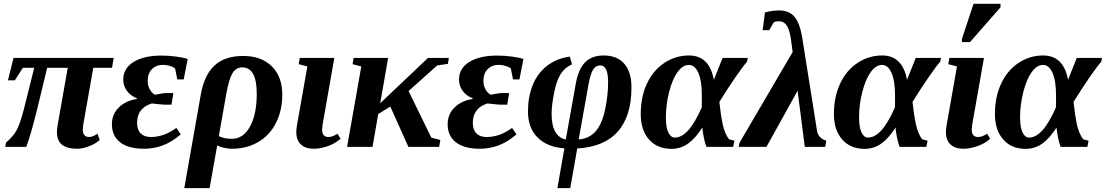

<svg xmlns="http://www.w3.org/2000/svg" viewBox="-20 -758 5708 991"><path d="M379.4 9.8Q326.2 9.8 300 -11.2Q273.9 -32.2 273.9 -76.2Q273.9 -89.4 277.3 -110.8L329.6 -408.2H223.6L169.9 -187Q139.2 -62.5 115.7 0H7.3L11.2 -22Q47.4 -53.2 64.9 -84.2Q82.5 -115.2 102.1 -189.9L156.7 -408.2H98.1L56.6 -343.3H21L49.8 -459H566.9L558.1 -408.2H461.4L409.7 -114.7L407.2 -90.8Q407.2 -50.8 440.4 -50.8Q458 -50.8 483.4 -67.9L494.6 -35.2Q472.7 -15.6 439 -2.9Q405.3 9.8 379.4 9.8Z M814.5 -471.2Q848.1 -471.2 887 -466.3Q925.8 -461.4 948.7 -453.6L928.2 -348.1H895L883.8 -404.3Q875.5 -411.6 857.9 -417.5Q840.3 -423.3 821.3 -423.3Q786.1 -423.3 764.2 -401.1Q742.2 -378.9 742.2 -339.4Q742.2 -315.9 753.7 -295.7Q765.1 -275.4 781.2 -269Q786.1 -270 792 -271.2Q797.9 -272.5 814.2 -275.1Q830.6 -277.8 838.4 -277.8H875L865.2 -217.8H830.1Q817.4 -217.8 763.2 -224.1Q687.5 -200.2 687.5 -124Q687.5 -87.9 706.3 -69.3Q725.1 -50.8 758.3 -50.8Q826.7 -50.8 890.1 -97.7L913.1 -64.5Q866.2 -24.4 819.8 -7.3Q773.4 9.8 723.1 9.8Q643.1 9.8 600.3 -23.4Q557.6 -56.6 557.6 -116.7Q557.6 -167.5 592.5 -202.6Q627.4 -237.8 686 -247.1L687 -250.5Q653.8 -263.2 635 -289.3Q616.2 -315.4 616.2 -347.2Q616.2 -405.3 669.4 -438.2Q722.7 -471.2 814.5 -471.2Z M1177.2 9.8Q1155.8 9.8 1134.5 4.6Q1113.3 -0.5 1101.1 -7.8L1062 212.9H931.2L1017.1 -273.9Q1035.2 -372.6 1088.4 -420.9Q1141.6 -469.2 1235.4 -469.2Q1328.6 -469.2 1382.8 -415.8Q1437 -362.3 1437 -268.6Q1437 -188 1404.5 -123.8Q1372.1 -59.6 1312.7 -24.9Q1253.4 9.8 1177.2 9.8ZM1176.8 -41.5Q1235.8 -41.5 1270.5 -105Q1305.2 -168.5 1305.2 -273.9Q1305.2 -410.2 1230.5 -410.2Q1197.8 -410.2 1179.4 -379.2Q1161.1 -348.1 1147.5 -270.5L1109.4 -55.2Q1138.7 -41.5 1176.8 -41.5Z M1599.6 9.8Q1556.6 9.8 1533 -12.5Q1509.3 -34.7 1509.3 -76.2Q1509.3 -89.4 1512.7 -110.8L1566.4 -415L1521.5 -426.8L1527.3 -459H1705.6L1645 -114.7L1642.6 -88.9Q1642.6 -50.8 1675.8 -50.8Q1696.3 -50.8 1722.2 -67.9L1737.8 -41.5Q1709.5 -16.6 1670.9 -3.4Q1632.3 9.8 1599.6 9.8Z M2296.9 -459 2291.5 -428.2 2236.8 -420.4 2088.9 -288.1 2206.1 -47.9 2252.9 -35.6 2246.6 0H2087.9L1994.6 -208L1932.1 -169.4L1902.8 0H1771.5L1844.7 -415L1799.8 -426.8L1805.2 -459H1983.4L1942.4 -225.1L2189 -459Z M2547.4 -471.2Q2581.1 -471.2 2619.9 -466.3Q2658.7 -461.4 2681.6 -453.6L2661.1 -348.1H2627.9L2616.7 -404.3Q2608.4 -411.6 2590.8 -417.5Q2573.2 -423.3 2554.2 -423.3Q2519 -423.3 2497.1 -401.1Q2475.1 -378.9 2475.1 -339.4Q2475.1 -315.9 2486.6 -295.7Q2498 -275.4 2514.2 -269Q2519 -270 2524.9 -271.2Q2530.8 -272.5 2547.1 -275.1Q2563.5 -277.8 2571.3 -277.8H2607.9L2598.1 -217.8H2563Q2550.3 -217.8 2496.1 -224.1Q2420.4 -200.2 2420.4 -124Q2420.4 -87.9 2439.2 -69.3Q2458 -50.8 2491.2 -50.8Q2559.6 -50.8 2623 -97.7L2646 -64.5Q2599.1 -24.4 2552.7 -7.3Q2506.3 9.8 2456.1 9.8Q2376 9.8 2333.3 -23.4Q2290.5 -56.6 2290.5 -116.7Q2290.5 -167.5 2325.4 -202.6Q2360.4 -237.8 2418.9 -247.1L2419.9 -250.5Q2386.7 -263.2 2367.9 -289.3Q2349.1 -315.4 2349.1 -347.2Q2349.1 -405.3 2402.3 -438.2Q2455.6 -471.2 2547.4 -471.2Z M3095.7 -471.7Q3165.5 -471.7 3202.4 -428.7Q3239.3 -385.7 3239.3 -307.6Q3239.3 -158.7 3168.9 -79.1Q3098.6 0.5 2959.5 8.3L2923.3 212.9H2856.9L2893.1 7.8Q2803.7 1 2754.4 -48.6Q2705.1 -98.1 2705.1 -183.1Q2705.1 -257.8 2729.5 -318.6Q2753.9 -379.4 2803.2 -418Q2852.5 -456.5 2921.4 -465.8L2932.1 -425.8Q2894.5 -409.2 2873 -374.5Q2851.6 -339.8 2839.4 -276.1Q2827.1 -212.4 2827.1 -170.4Q2827.1 -109.4 2846.7 -76.9Q2866.2 -44.4 2900.4 -38.1L2952.1 -327.1Q2965.8 -403.3 3001 -437.5Q3036.1 -471.7 3095.7 -471.7ZM3078.6 -420.4Q3053.7 -420.4 3040.3 -397Q3026.9 -373.5 3018.6 -327.1L2966.8 -38.1Q3021 -42.5 3054 -79.8Q3086.9 -117.2 3102.8 -190.9Q3118.7 -264.6 3118.7 -333.5Q3118.7 -420.4 3078.6 -420.4Z M3770.5 -31.7 3764.2 0H3626Q3610.8 -42.5 3605 -99.6Q3569.3 -43.5 3531.2 -16.6Q3493.2 10.3 3445.3 10.3Q3372.6 10.3 3329.8 -38.1Q3287.1 -86.4 3287.1 -169.4Q3287.1 -257.8 3319.3 -326.7Q3351.6 -395.5 3409.4 -433.6Q3467.3 -471.7 3536.1 -471.7Q3641.1 -471.7 3664.6 -346.2L3709.5 -459H3839.8L3835.9 -439.5Q3817.9 -419.9 3777.1 -361.1Q3736.3 -302.2 3692.9 -231.9Q3700.2 -162.1 3710.7 -114.7Q3721.2 -67.4 3742.7 -39.1ZM3602.5 -264.6Q3602.5 -340.8 3584.5 -381.8Q3566.4 -422.9 3535.6 -422.9Q3503.9 -422.9 3477.3 -386.2Q3450.7 -349.6 3433.8 -283.9Q3417 -218.3 3417 -154.3Q3417 -99.1 3429.9 -73.5Q3442.9 -47.9 3462.9 -47.9Q3497.6 -47.9 3531.2 -84.2Q3564.9 -120.6 3602.1 -203.1L3602.5 -235.4Z M4096.7 -289.6 3936 0H3793L3796.9 -21L4071.3 -489.7L4063.5 -546.9Q4057.1 -599.1 4042.2 -623.8Q4027.3 -648.4 3999 -648.4Q3984.4 -648.4 3973.6 -642.6L3950.2 -602.1H3916.5L3928.2 -693.8Q3966.8 -704.1 4001.5 -704.1Q4052.7 -704.1 4080.6 -671.6Q4108.4 -639.2 4121.1 -560.5L4197.3 -81.5Q4203.6 -44.9 4245.1 -31.7L4239.3 0H4133.8Z M4767.6 -31.7 4761.2 0H4623Q4607.9 -42.5 4602.1 -99.6Q4566.4 -43.5 4528.3 -16.6Q4490.2 10.3 4442.4 10.3Q4369.6 10.3 4326.9 -38.1Q4284.2 -86.4 4284.2 -169.4Q4284.2 -257.8 4316.4 -326.7Q4348.6 -395.5 4406.5 -433.6Q4464.4 -471.7 4533.2 -471.7Q4638.2 -471.7 4661.6 -346.2L4706.5 -459H4836.9L4833 -439.5Q4814.9 -419.9 4774.2 -361.1Q4733.4 -302.2 4689.9 -231.9Q4697.3 -162.1 4707.8 -114.7Q4718.3 -67.4 4739.7 -39.1ZM4599.6 -264.6Q4599.6 -340.8 4581.5 -381.8Q4563.5 -422.9 4532.7 -422.9Q4501 -422.9 4474.4 -386.2Q4447.8 -349.6 4430.9 -283.9Q4414.1 -218.3 4414.1 -154.3Q4414.1 -99.1 4427 -73.5Q4439.9 -47.9 4460 -47.9Q4494.6 -47.9 4528.3 -84.2Q4562 -120.6 4599.1 -203.1L4599.6 -235.4Z M4952.6 9.8Q4909.7 9.8 4886 -12.5Q4862.3 -34.7 4862.3 -76.2Q4862.3 -89.4 4865.7 -110.8L4919.4 -415L4874.5 -426.8L4880.4 -459H5058.6L4998 -114.7L4995.6 -88.9Q4995.6 -50.8 5028.8 -50.8Q5049.3 -50.8 5075.2 -67.9L5090.8 -41.5Q5062.5 -16.6 5023.9 -3.4Q4985.4 9.8 4952.6 9.8ZM4944.8 -541V-557.1L5004.9 -738.3H5144V-720.2L4986.8 -541Z M5598.6 -31.7 5592.3 0H5454.1Q5439 -42.5 5433.1 -99.6Q5397.5 -43.5 5359.4 -16.6Q5321.3 10.3 5273.4 10.3Q5200.7 10.3 5158 -38.1Q5115.2 -86.4 5115.2 -169.4Q5115.2 -257.8 5147.5 -326.7Q5179.7 -395.5 5237.5 -433.6Q5295.4 -471.7 5364.3 -471.7Q5469.2 -471.7 5492.7 -346.2L5537.6 -459H5668L5664.1 -439.5Q5646 -419.9 5605.2 -361.1Q5564.5 -302.2 5521 -231.9Q5528.3 -162.1 5538.8 -114.7Q5549.3 -67.4 5570.8 -39.1ZM5430.7 -264.6Q5430.7 -340.8 5412.6 -381.8Q5394.5 -422.9 5363.8 -422.9Q5332 -422.9 5305.4 -386.2Q5278.8 -349.6 5262 -283.9Q5245.1 -218.3 5245.1 -154.3Q5245.1 -99.1 5258.1 -73.5Q5271 -47.9 5291 -47.9Q5325.7 -47.9 5359.4 -84.2Q5393.1 -120.6 5430.2 -203.1L5430.7 -235.4Z"/></svg>

Font: Tinos
Style: Bold Italic
Weight: 700
Italic angle: -16.333°
Designer: Steve Matteson
Foundry: Monotype Imaging Inc.
Version: Version 1.23